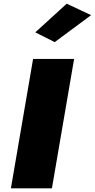

<svg xmlns="http://www.w3.org/2000/svg" viewBox="-20 -1019 513 1039"><path d="M473 -937 341 -999 171 -844 276 -791ZM159 -700 39 0H261L381 -700Z"/></svg>

Font: Jost* Black
Style: Italic
Weight: 900
Italic angle: -10°
Version: Version 3.7